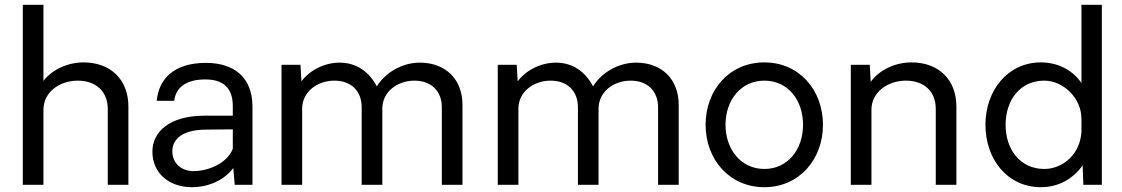

<svg xmlns="http://www.w3.org/2000/svg" viewBox="-20 -770 4677 800"><path d="M328 -510C262 -510 197 -480 161 -433V-750H75V0H161V-313C161 -386 228 -434 304 -434C379 -434 429 -389 429 -317V0H515V-326C515 -439 440 -510 328 -510Z M774 10C854 11 917 -23 952 -70L958 0H1032V-325C1032 -451 952 -508 838 -508C699 -508 641 -436 633 -350H706C713 -411 763 -439 835 -439C908 -439 950 -406 950 -327V-288H833C685 -288 615 -220 615 -138C615 -48 685 8 774 10ZM786 -57C737 -57 698 -89 698 -140C698 -186 734 -230 841 -230L950 -231V-150C925 -87 845 -57 786 -57Z M1729 -509C1655 -509 1585 -467 1550 -410C1520 -468 1468 -509 1395 -509C1332 -509 1270 -477 1236 -431L1232 -500H1153V0H1239V-317C1239 -388 1303 -434 1373 -434C1443 -434 1487 -391 1487 -323V0H1573V-317C1573 -388 1636 -434 1707 -434C1776 -434 1821 -391 1821 -323V0H1907V-332C1907 -441 1836 -509 1729 -509Z M2630 -509C2556 -509 2486 -467 2451 -410C2421 -468 2369 -509 2296 -509C2233 -509 2171 -477 2137 -431L2133 -500H2054V0H2140V-317C2140 -388 2204 -434 2274 -434C2344 -434 2388 -391 2388 -323V0H2474V-317C2474 -388 2537 -434 2608 -434C2677 -434 2722 -391 2722 -323V0H2808V-332C2808 -441 2737 -509 2630 -509Z M3165 10C3310 10 3409 -106 3409 -250C3409 -395 3310 -510 3165 -510C3019 -510 2920 -395 2920 -250C2920 -106 3019 10 3165 10ZM3165 -66C3067 -66 3003 -148 3003 -250C3003 -353 3067 -434 3165 -434C3263 -434 3326 -353 3326 -250C3326 -148 3263 -66 3165 -66Z M3778 -510C3710 -510 3644 -479 3608 -429L3604 -500H3525V0H3611V-313C3611 -386 3679 -434 3755 -434C3830 -434 3879 -389 3879 -317V0H3965V-326C3965 -439 3890 -510 3778 -510Z M4317 -510C4178 -510 4086 -392 4086 -250C4086 -106 4178 10 4317 10C4391 10 4451 -25 4491 -81L4494 0H4571V-750H4486V-424C4450 -477 4389 -510 4317 -510ZM4331 -66C4232 -66 4170 -146 4170 -250C4170 -355 4232 -434 4331 -434C4409 -434 4486 -363 4486 -275V-221C4481 -128 4409 -66 4331 -66Z"/></svg>

Font: Oakes
Style: Regular
Weight: 400
Designer: Samuel Oakes
Foundry: Samuel Oakes
Version: Version 1.003;PS 001.003;hotconv 1.0.88;makeotf.lib2.5.64775